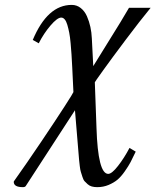

<svg xmlns="http://www.w3.org/2000/svg" viewBox="-20 -522 635 784"><path d="M138.2 -345.2 113.8 -358.9Q173.8 -502 272.9 -502Q293.5 -502 309.6 -489.3Q325.7 -476.6 335 -455.6Q344.2 -434.6 349.1 -411.9Q354 -389.2 355 -365.2L360.8 -252L471.7 -431.2Q494.6 -468.8 506.8 -490.2H595.2Q550.3 -435.5 493.7 -360.1Q437 -284.7 401.6 -235.4Q366.2 -186 367.2 -186L374 0Q379.9 188 421.9 188Q436.5 188 461.9 155.5Q487.3 123 508.8 82L534.2 97.2Q521.5 124 513.2 139.9Q504.9 155.8 489.5 177.7Q474.1 199.7 459.5 211.9Q444.8 224.1 423.3 233.2Q401.9 242.2 377 242.2Q364.7 242.2 355 239.5Q345.2 236.8 337.9 230.2Q330.6 223.6 325.4 218Q320.3 212.4 316.4 199.7Q312.5 187 310.1 179.7Q307.6 172.4 305.7 155.8Q303.7 139.2 303 131.6Q302.2 124 300.8 105L286.1 -71.8L85 237.8Q82 242.2 73.2 242.2Q36.1 242.2 36.1 220.2L37.1 217.8Q88.9 145 148.2 56.9Q207.5 -31.2 243.7 -87.4Q279.8 -143.6 279.8 -146L274.9 -248Q273.4 -277.8 272 -299.6Q270.5 -321.3 268.3 -346.2Q266.1 -371.1 262.7 -388.4Q259.3 -405.8 254.9 -420.7Q250.5 -435.5 244.1 -442.9Q237.8 -450.2 230 -450.2Q213.9 -450.2 186 -417.5Q158.2 -384.8 138.2 -345.2Z"/></svg>

Font: Linguistics Pro
Style: Italic
Weight: 400
Italic angle: -12°
Designer: Stefan Peev, Context Ltd
Foundry: Stefan Peev, Context Ltd
Version: Version 001.000